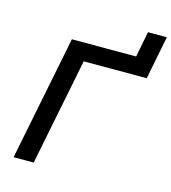

<svg xmlns="http://www.w3.org/2000/svg" viewBox="-122 -943 930 1042"><g transform="rotate(15 343.0 -422.0)"><path d="M51 0 191 -700H552L580 -844H686L638 -601H284L164 0Z"/></g></svg>

Font: Argentum Sans
Style: Italic
Weight: 400
Italic angle: -11.3099°
Designer: Julieta Ulanovsky, Owen Earl, Rasmus Andersson, Cristiano Sobral
Foundry: The Argentum Sans Project Authors
Version: Version 3.131; ttfautohint (v1.8.4.7-5d5b-dirty)